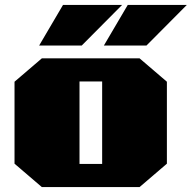

<svg xmlns="http://www.w3.org/2000/svg" viewBox="-20 -760 779 780"><path d="M139 -575 236 -740H476L312 -575ZM402 -575 499 -740H739L575 -575ZM150 0 39 -95V-428L150 -523H547L658 -428V-95L547 0ZM303 -94H395V-429H303Z"/></svg>

Font: Tomorrow ExtraBold
Style: Regular
Weight: 800
Designer: Tony de Marco, Monica Rizzolli
Foundry: Just in Type
Version: Version 2.002